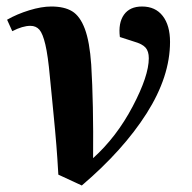

<svg xmlns="http://www.w3.org/2000/svg" viewBox="-20 -548 595 596"><path d="M233.9 27.8 161.1 -5.9Q159.7 -32.2 158 -56.2Q156.2 -80.1 155 -96.9Q153.8 -113.8 151.1 -142.1Q148.4 -170.4 147 -185.5Q145.5 -200.7 141.4 -243.2Q137.2 -285.6 134.8 -310.1Q128.9 -375.5 120.8 -409.7Q112.8 -443.8 102.3 -455.8Q91.8 -467.8 74.2 -467.8Q50.3 -467.8 18.1 -451.2L2 -486.8Q32.7 -504.4 70.8 -516.1Q108.9 -527.8 139.2 -527.8Q179.7 -527.8 204.1 -512.9Q228.5 -498 243.4 -458.3Q258.3 -418.5 263.2 -347.2Q270.5 -227.1 269 -57.1Q341.8 -122.6 391.8 -217.5Q441.9 -312.5 441.9 -367.2Q441.9 -388.7 431.9 -400.1Q421.9 -411.6 396 -418.9L352.1 -433.1Q346.7 -476.6 364.7 -502.2Q382.8 -527.8 420.9 -527.8Q462.4 -527.8 485.1 -498.5Q507.8 -469.2 507.8 -418Q507.8 -310.5 435.1 -196Q362.3 -81.5 233.9 27.8Z"/></svg>

Font: Literata SemiBold
Style: Italic
Weight: 650
Italic angle: -2.39999°
Designer: Latin by Veronika Burian and Jose Scaglione. Greek by Irene Vlachou. Cyrillic by Vera Evstafieva
Foundry: TypeTogether
Version: Version 3.021